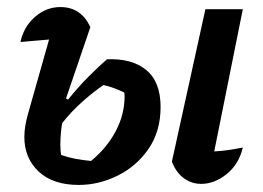

<svg xmlns="http://www.w3.org/2000/svg" viewBox="-20 -513 746 544"><path d="M203 11Q130 11 89.5 -27Q49 -65 49 -125Q49 -142 52 -158.5Q55 -175 59 -189L119 -401Q98 -399 78 -397.5Q58 -396 38 -394Q47 -437 79 -465Q111 -493 151 -493Q210 -493 236 -436L167 -234L173 -231Q202 -267 231 -296Q260 -325 283 -345Q354 -348 394.5 -314.5Q435 -281 435 -210Q435 -141 401 -91.5Q367 -42 313.5 -15.5Q260 11 203 11ZM668 -95Q657 -48 622.5 -20Q588 8 550 8Q523 8 501 -8Q479 -24 467 -55L562 -487H668L587 -84Q608 -85 628 -88Q648 -91 668 -95ZM151 -103Q151 -88 153 -74Q173 -67 194 -63Q215 -59 238 -57Q283 -94 308 -141.5Q333 -189 333 -240Q333 -246 332 -251Q317 -258 302.5 -263.5Q288 -269 273 -272Q245 -253 213.5 -225Q182 -197 156 -164Q151 -132 151 -103Z"/></svg>

Font: Piazzolla SemiBold
Style: Italic
Weight: 600
Italic angle: -11.3°
Designer: Juan Pablo del Peral
Foundry: Huerta Tipografica
Version: Version 1.330